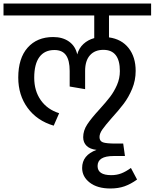

<svg xmlns="http://www.w3.org/2000/svg" viewBox="-40 -709 881 1094"><path d="M581 -621V-496Q653 -486 693 -435Q733 -384 733 -305Q733 -251 713 -203Q693 -155 665 -118Q637 -81 596 -36Q560 5 543.5 28.5Q527 52 527 72Q527 95 546.5 102Q566 109 619 109H662L672 180H607Q516 180 516 237Q516 289 594 289Q625 289 651 279Q677 269 706 248L741 314Q705 340 669.5 352.5Q634 365 589 365Q515 365 471.5 331.5Q428 298 428 248Q428 175 510 145Q473 141 453.5 122Q434 103 434 73Q434 35 457 0Q480 -35 526 -85Q565 -128 587.5 -157.5Q610 -187 626.5 -224.5Q643 -262 643 -304Q643 -425 549 -425Q500 -425 472.5 -394Q445 -363 445 -305V-201L357 -216V-305Q357 -365 336 -394.5Q315 -424 270 -424Q214 -424 184.5 -384Q155 -344 155 -266Q155 -191 192.5 -138Q230 -85 297 -64L266 7Q171 -21 117.5 -94Q64 -167 64 -267Q64 -377 117.5 -437.5Q171 -498 263 -498Q317 -498 353.5 -472Q390 -446 400 -399Q410 -435 435.5 -458.5Q461 -482 497 -492V-621H-20V-689H821V-621Z"/></svg>

Font: FiraGO
Style: Regular
Weight: 400
Designer: bBox Type
Foundry: bBox Type GmbH
Version: Version 1.001;April 20, 2020;FontCreator 12.0.0.2555 64-bit